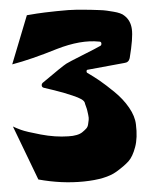

<svg xmlns="http://www.w3.org/2000/svg" viewBox="-20 -718 303 391"><path d="M34.7 -687Q42.5 -688.5 55.2 -690.4Q67.9 -692.4 95.2 -695.3Q122.6 -698.2 136.2 -698.2Q139.6 -698.2 149.9 -698.2Q160.2 -698.2 166 -698Q171.9 -697.8 181.4 -697.5Q190.9 -697.3 197.5 -696.3Q204.1 -695.3 211.4 -694.1Q218.8 -692.9 224.4 -690.9Q230 -689 233.4 -686Q246.1 -676.3 248.5 -658.7Q251 -641.1 244.1 -599.6Q242.2 -590.8 233.4 -589.8L159.7 -576.2Q156.2 -576.2 156.2 -572.8Q156.2 -570.3 158.2 -569.3Q170.9 -562 183.3 -553.5Q195.8 -544.9 213.4 -530.5Q231 -516.1 242.9 -498.8Q254.9 -481.4 256.8 -464.8Q260.3 -437.5 255.1 -418.2Q250 -398.9 241.5 -389.4Q232.9 -379.9 216.8 -368.2Q195.8 -353 150.9 -348.4Q106 -343.8 58.1 -352.5L6.3 -460.4Q12.2 -457.5 22.7 -453.6Q33.2 -449.7 63 -444.1Q92.8 -438.5 119.1 -440.4Q128.9 -440.9 136.2 -443.1Q143.6 -445.3 147.9 -449Q152.3 -452.6 155.5 -456.1Q158.7 -459.5 159.4 -464.8Q160.2 -470.2 160.6 -473.9Q161.1 -477.5 159.7 -483.9Q158.2 -490.2 157.7 -492.9Q157.2 -495.6 155 -501.5Q152.8 -507.3 152.8 -508.3Q151.9 -512.2 145.8 -515.9Q139.6 -519.5 127.7 -523.4Q115.7 -527.3 108.9 -529.3Q102.1 -531.2 86.2 -535.2Q70.3 -539.1 69.8 -539.1Q64.9 -540 64.9 -544.9Q64.9 -547.4 66.9 -549.3Q107.4 -583.5 115.2 -588.4Q119.6 -591.3 147.7 -605.5Q175.8 -619.6 184.1 -624.5Q186.5 -625.5 186.5 -628.9Q186.5 -633.3 182.1 -633.3H181.6Q144.5 -637.2 95.7 -618.2Q43.9 -597.2 4.9 -586.9Z"/></svg>

Font: Some Time Later
Style: Regular
Weight: 400
Version: Version 003.300